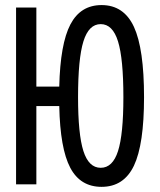

<svg xmlns="http://www.w3.org/2000/svg" viewBox="-20 -723 626 753"><path d="M378.4 9.8Q294.9 9.8 255.4 -65.4Q215.8 -140.6 212.4 -307.1H122.6V0H43V-693.4H122.6V-383.3H212.4Q216.3 -551.3 256.1 -627.2Q295.9 -703.1 378.4 -703.1Q465.8 -703.1 505.4 -617.4Q544.9 -531.7 544.9 -341.8Q544.9 -156.7 505.4 -73.5Q465.8 9.8 378.4 9.8ZM375 -64.9Q421.9 -64.9 442.9 -130.6Q463.9 -196.3 463.9 -341.8Q463.9 -492.7 442.9 -560.5Q421.9 -628.4 375 -628.4Q328.1 -628.4 307.1 -560.5Q286.1 -492.7 286.1 -341.8Q286.1 -196.3 307.1 -130.6Q328.1 -64.9 375 -64.9Z"/></svg>

Font: CaskaydiaMono NF SemiLight
Style: Regular
Weight: 350
Designer: Aaron Bell
Foundry: Saja Typeworks
Version: Version 2111.001; ttfautohint (v1.8.4);Nerd Fonts 3.1.1